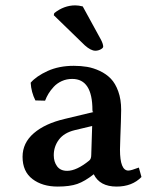

<svg xmlns="http://www.w3.org/2000/svg" viewBox="-20 -685 547 715"><path d="M323.2 -215.8 257.8 -200.2Q218.3 -190.4 199.2 -164.8Q180.2 -139.2 180.2 -106.9Q180.2 -82.5 192.6 -65.7Q205.1 -48.8 230 -48.8Q265.1 -48.8 312 -86.9Q319.8 -92.8 319.8 -107.9ZM414.1 9.8Q351.6 9.8 329.1 -36.1Q295.9 -9.8 267.8 0Q239.7 9.8 194.8 9.8Q137.7 9.8 100.8 -18.3Q64 -46.4 64 -101.1Q64 -152.8 106 -189Q147.9 -225.1 221.2 -242.2L329.1 -268.1H327.1Q324.2 -268.1 324.2 -274.9Q324.2 -391.1 249 -391.1Q228 -391.1 210.2 -383.1Q192.4 -375 180.2 -361.8Q168 -348.6 160.4 -335.9Q152.8 -323.2 147.9 -310.1L111.8 -311Q96.2 -341.8 94.2 -377Q115.2 -401.4 157.5 -420.7Q199.7 -439.9 254.9 -439.9Q281.2 -439.9 304.4 -436Q327.6 -432.1 351.6 -420.9Q375.5 -409.7 392.6 -392.1Q409.7 -374.5 420.4 -344.7Q431.2 -314.9 431.2 -275.9Q431.2 -252.9 430.2 -231Q429.7 -214.4 428.2 -175.8Q426.8 -137.2 426.8 -127.9Q426.8 -49.8 458 -49.8Q467.8 -49.8 497.1 -61L506.8 -25.9Q472.2 9.8 414.1 9.8ZM288.1 -661.1 356 -537.1Q364.3 -521 364.3 -511.2Q364.3 -506.3 355 -501.2Q345.7 -496.1 335 -496.1Q318.4 -496.1 295.9 -516.1L180.2 -628.4L182.1 -636.2Q218.3 -665 260.3 -665Q272.5 -665 288.1 -661.1Z"/></svg>

Font: Linear Smooth
Style: Bold
Weight: 700
Designer: Philipp H. Poll, Flanker
Foundry: Philipp H. Poll, reworked by Flanker
Version: Version 1.061 | FøM Fix